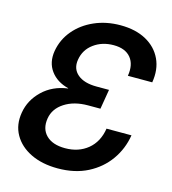

<svg xmlns="http://www.w3.org/2000/svg" viewBox="-111 -830 835 933"><g transform="rotate(15 306.0 -363.5)"><path d="M264.2 11.7Q186 11.7 128.7 -16.1Q71.3 -43.9 43.5 -93Q15.6 -142.1 26.4 -205.1Q37.1 -270 87.2 -318.1Q137.2 -366.2 213.4 -376.5V-377.9Q154.8 -392.6 124 -434.6Q93.3 -476.6 103 -535.6Q113.3 -595.2 151.9 -641.1Q190.4 -687 249.8 -713.1Q309.1 -739.3 380.9 -739.3Q457 -739.3 510.3 -710Q563.5 -680.7 587.6 -629.2Q611.8 -577.6 600.6 -511.2H478Q487.8 -569.3 460 -603.3Q432.1 -637.2 373.5 -637.2Q315.9 -637.2 273.9 -606.4Q231.9 -575.7 223.6 -523.9Q215.8 -477.1 248.8 -449.2Q281.7 -421.4 344.2 -421.4H407.2L390.6 -322.3H328.1Q258.3 -322.3 210.7 -291.5Q163.1 -260.7 154.8 -210.4Q146 -156.7 178.2 -124.5Q210.4 -92.3 273.9 -92.3Q341.3 -92.3 387.5 -130.1Q433.6 -168 444.3 -236.3H569.8Q558.6 -166.5 518.8 -110.4Q479 -54.2 414.6 -21.2Q350.1 11.7 264.2 11.7Z"/></g></svg>

Font: Inter Display SemiBold
Style: Italic
Weight: 600
Italic angle: -9.39999°
Designer: Rasmus Andersson
Foundry: rsms
Version: Version 4.000;git-a52131595